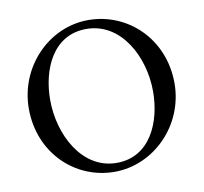

<svg xmlns="http://www.w3.org/2000/svg" viewBox="-75 -732 877 824"><g transform="rotate(-10 363.5 -320.5)"><path d="M345.7 -615.2C497.1 -615.2 582 -453.1 582 -301.8C582 -169.9 522.5 -26.4 376 -26.4C224.6 -26.4 140.6 -190.4 140.6 -341.8C140.6 -472.7 199.2 -615.2 345.7 -615.2ZM43.9 -320.3C43.9 -127 188.5 9.8 360.4 9.8C532.2 9.8 678.7 -137.7 678.7 -320.3C678.7 -514.6 532.2 -651.4 360.4 -651.4C188.5 -651.4 43.9 -502.9 43.9 -320.3Z"/></g></svg>

Font: Crimson
Style: Roman
Weight: 400
Version: Version 0.2